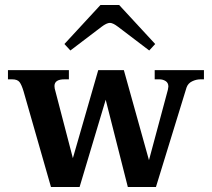

<svg xmlns="http://www.w3.org/2000/svg" viewBox="-20 -752 853 772"><path d="M263 -549 239 -575 384 -732H459L604 -575L580 -549L455 -644Q434 -660 422 -660Q409 -660 388 -644ZM800 -470V-433H786Q769 -433 752.5 -425Q736 -417 730 -400L607 0H494L405 -351L300 0H185L75 -384Q67 -411 58.5 -422Q50 -433 29 -433H12V-470H257V-433H239Q199 -433 199 -406Q199 -400 200 -396L273 -116L375 -470H478L579 -108L655 -391Q657 -401 657 -404Q657 -419 646 -426Q635 -433 621 -433H602V-470Z"/></svg>

Font: Taviraj DemiBold
Style: Regular
Weight: 600
Designer: Katatrad Team
Foundry: CadsonDemak
Version: Version 1.030